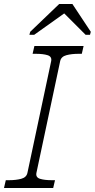

<svg xmlns="http://www.w3.org/2000/svg" viewBox="-40 -940 474 960"><path d="M97 -75 216 -635Q220 -657 198 -664Q176 -671 138 -671H123L132 -710H378L369 -671H354Q318 -671 292 -664Q266 -657 261 -635L142 -75Q138 -53 160 -46Q182 -39 220 -39H235L226 0H-20L-11 -39H4Q40 -39 66 -46Q92 -53 97 -75ZM322 -920H256L111 -781L107 -766H131L305 -890H264L388 -766H410L414 -781Z"/></svg>

Font: Roboto Serif Thin
Style: Italic
Weight: 250
Italic angle: -10°
Version: Version 1.007